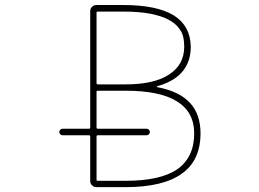

<svg xmlns="http://www.w3.org/2000/svg" viewBox="-20 -773 1040 770"><path d="M366.2 -22.5Q356.4 -22.5 349.1 -29.8Q341.8 -37.1 341.8 -46.9V-225.6Q341.8 -230.5 336.9 -230.5H231.4Q225.6 -230.5 221.7 -234.4Q217.8 -238.3 217.8 -243.7Q217.8 -249 221.7 -252.9Q225.6 -256.8 231.4 -256.8H336.9Q341.8 -256.8 341.8 -261.7V-728.5Q341.8 -738.3 349.1 -745.6Q356.4 -752.9 366.2 -752.9H473.6Q609.4 -752.9 677.7 -710.9Q710.9 -689.5 727.5 -658.7Q744.1 -627.9 745.1 -585.9Q745.1 -528.3 714.4 -489.3Q683.6 -450.2 622.1 -430.7L609.4 -426.8Q608.4 -425.8 608.4 -425.3Q608.4 -424.8 609.4 -423.8L623 -420.9Q704.1 -403.3 744.1 -357.9Q784.2 -312.5 784.2 -238.3Q784.2 -184.6 765.6 -144Q747.1 -103.5 710 -77.1Q634.8 -22.5 483.4 -22.5ZM367.2 -51.8Q367.2 -47.9 372.1 -47.9H483.4Q623 -47.9 690.4 -93.8Q758.8 -141.6 758.8 -238.3Q758.8 -324.2 688.5 -367.2Q620.1 -409.2 483.4 -409.2H372.1Q367.2 -409.2 367.2 -405.3V-261.7Q367.2 -256.8 372.1 -256.8H567.4Q573.2 -256.8 577.1 -252.9Q581.1 -249 581.1 -243.7Q581.1 -238.3 577.1 -234.4Q573.2 -230.5 567.4 -230.5H372.1Q367.2 -230.5 367.2 -225.6ZM367.2 -439.5Q367.2 -434.6 372.1 -434.6H483.4Q597.7 -434.6 657.2 -473.6Q718.8 -512.7 718.8 -585.9Q718.8 -607.4 714.8 -624Q711.9 -641.6 696.8 -661.1Q681.6 -680.7 655.3 -694.3Q630.9 -708 584 -717.8Q537.1 -726.6 473.6 -726.6H372.1Q367.2 -726.6 367.2 -722.7Z"/></svg>

Font: Rounded-X Mgen+ 1m thin
Style: Regular
Weight: 100
Designer: [Source Han Sans]
Ryoko NISHIZUKA  (kana & ideographs); Paul D. Hunt (Latin, Greek & Cyrillic); Wenlong ZHANG  (bopomofo
Version: Version 1.059.20150602